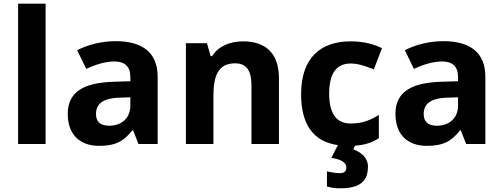

<svg xmlns="http://www.w3.org/2000/svg" viewBox="-20 -873 2724 1040"><path d="M227 -93V-853H78V-93Z M607 -650C530 -650 456 -631 398 -601L447 -500C498 -523 548 -540 601 -540C654 -540 686 -514 686 -457V-433L591 -430C428 -424 347 -372 347 -256C347 -138 419 -83 516 -83C607 -83 650 -108 697 -167H701L730 -93H834V-457C834 -587 753 -650 607 -650ZM628 -344 686 -346V-301C686 -231 636 -192 572 -192C529 -192 500 -209 500 -255C500 -307 532 -341 628 -344Z M1297 -649C1229 -649 1164 -625 1129 -569H1121L1101 -639H987V-93H1136V-350C1136 -466 1163 -530 1254 -530C1315 -530 1342 -490 1342 -412V-93H1491V-449C1491 -589 1414 -649 1297 -649Z M1973 29C1973 -20 1934 -50 1894 -63L1903 -84C1957 -88 1994 -100 2032 -124V-251C1986 -221 1941 -204 1879 -204C1805 -204 1763 -255 1763 -364C1763 -474 1801 -529 1879 -529C1919 -529 1958 -516 2005 -497L2049 -612C2008 -632 1954 -649 1879 -649C1720 -649 1611 -563 1611 -363C1611 -193 1682 -105 1810 -87L1775 -18C1835 -9 1856 11 1856 35C1856 58 1840 65 1821 65C1801 65 1770 60 1751 55V137C1770 143 1793 147 1822 147C1936 147 1973 104 1973 29Z M2382 -650C2305 -650 2231 -631 2173 -601L2222 -500C2273 -523 2323 -540 2376 -540C2429 -540 2461 -514 2461 -457V-433L2366 -430C2203 -424 2122 -372 2122 -256C2122 -138 2194 -83 2291 -83C2382 -83 2425 -108 2472 -167H2476L2505 -93H2609V-457C2609 -587 2528 -650 2382 -650ZM2403 -344 2461 -346V-301C2461 -231 2411 -192 2347 -192C2304 -192 2275 -209 2275 -255C2275 -307 2307 -341 2403 -344Z"/></svg>

Font: Noto Sans Kannada UI
Style: Bold
Weight: 700
Designer: Jelle Bosma - Monotype Design Team
Foundry: Monotype Imaging Inc.
Version: Version 2.005